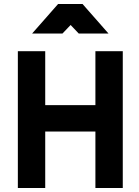

<svg xmlns="http://www.w3.org/2000/svg" viewBox="-20 -948 703 968"><path d="M461 0V-285H208V0H70V-690H208V-418H461V-690H599V0ZM142 -779 273 -928H396L527 -779H377L336 -822L295 -779Z"/></svg>

Font: TitilliumText22L Xb
Style: Bold
Weight: 400
Designer: Campivisivi
Foundry: Campivisivi
Version: 1.000